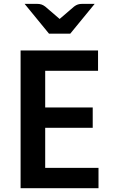

<svg xmlns="http://www.w3.org/2000/svg" viewBox="-20 -986 590 1006"><path d="M496.1 -106.4V0H87.9V-721.7H493.7V-615.2H216.8V-422.9H465.8V-316.4H216.8V-106.4ZM236.8 -809.6H348.1L476.1 -965.8H411.6Q397.9 -965.8 388.2 -962.6Q378.4 -959.5 368.2 -951.7L292.5 -886.7L216.8 -951.7Q206.5 -959.5 196.8 -962.6Q187 -965.8 173.3 -965.8H108.9Z"/></svg>

Font: Lycee Sans SemiBold
Style: Regular
Weight: 600
Designer: Justin Alvin
Foundry: Alkove Design
Version: Version 1.030